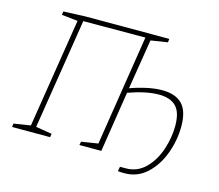

<svg xmlns="http://www.w3.org/2000/svg" viewBox="-108 -833 1209 1058"><g transform="rotate(15 496.0 -303.5)"><path d="M921 -244Q921 -167 893.5 -90.5Q866 -14 812.5 36Q759 86 685 86Q658 86 647 84L652 58H685Q751 58 797 11.5Q843 -35 865.5 -103.5Q888 -172 888 -238Q888 -316 855 -349Q822 -382 757 -382Q685 -382 584 -346L530 0H405L409 -20L504 -35L603 -666L249 -665L149 -35L241 -20L238 0H21L23 -20L119 -35L218 -658L126 -668L129 -688L254 -693H732L730 -673L634 -658L588 -373Q693 -410 769 -410Q844 -410 882.5 -371Q921 -332 921 -244Z"/></g></svg>

Font: Bitter Pro ExtraLight
Style: Italic
Weight: 275
Italic angle: -9°
Designer: Sol Matas, and Bitter project Authors
Foundry: Sol Matas
Version: Version 1.010